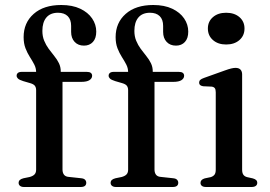

<svg xmlns="http://www.w3.org/2000/svg" viewBox="-20 -748 1079 768"><path d="M230 -70Q230 -57 236 -49.2Q242 -41.5 254 -40.5L305 -35Q315.5 -34 320.2 -29Q325 -24 325 -17Q325 0 302.5 0H76Q66 0 60.2 -4.5Q54.5 -9 54.5 -16.5Q54.5 -23.5 59.2 -28Q64 -32.5 74 -35L98.5 -40Q111.5 -43.5 118 -50.2Q124.5 -57 124.5 -69V-387.5Q124.5 -398 119.5 -404.8Q114.5 -411.5 100.5 -415.5L73 -423.5Q57 -428.5 51.8 -433.8Q46.5 -439 46.5 -445Q46.5 -452 51.5 -456.2Q56.5 -460.5 67 -460.5H149.5L124.5 -442V-459.5Q124.5 -475.5 117 -490Q109.5 -504.5 99.5 -520Q89.5 -535.5 82 -554.8Q74.5 -574 74.5 -599.5Q74.5 -657 114.8 -692.5Q155 -728 225 -728Q269.5 -728 300.8 -713.2Q332 -698.5 348.5 -674.2Q365 -650 365 -621.5Q365 -594.5 351.5 -580Q338 -565.5 316 -565.5Q292.5 -565.5 278.5 -580.5Q264.5 -595.5 264.5 -620.5V-644.5Q264.5 -670 250.8 -683.5Q237 -697 212 -697Q181.5 -697 165.5 -678Q149.5 -659 149.5 -624.5Q149.5 -602.5 156.8 -585Q164 -567.5 175 -552.5Q186 -537.5 197.2 -523.8Q208.5 -510 215.8 -495Q223 -480 223 -462.5V-441.5L209 -460.5H327.5Q338 -460.5 343.2 -456.5Q348.5 -452.5 348.5 -445Q348.5 -434.5 338 -427.5Q327.5 -420.5 304.5 -420.5H230ZM598 -70Q598 -57 604 -49.2Q610 -41.5 622 -40.5L673 -35Q683.5 -34 688.2 -29Q693 -24 693 -17Q693 0 670.5 0H444Q434 0 428.2 -4.5Q422.5 -9 422.5 -16.5Q422.5 -23.5 427.2 -28Q432 -32.5 442 -35L466.5 -40Q479.5 -43.5 486 -50.2Q492.5 -57 492.5 -69V-387.5Q492.5 -398 487.5 -404.8Q482.5 -411.5 468.5 -415.5L441 -423.5Q425 -428.5 419.8 -433.8Q414.5 -439 414.5 -445Q414.5 -452 419.5 -456.2Q424.5 -460.5 435 -460.5H517.5L492.5 -442V-459.5Q492.5 -475.5 485 -490Q477.5 -504.5 467.5 -520Q457.5 -535.5 450 -554.8Q442.5 -574 442.5 -599.5Q442.5 -657 482.8 -692.5Q523 -728 593 -728Q637.5 -728 668.8 -713.2Q700 -698.5 716.5 -674.2Q733 -650 733 -621.5Q733 -594.5 719.5 -580Q706 -565.5 684 -565.5Q660.5 -565.5 646.5 -580.5Q632.5 -595.5 632.5 -620.5V-644.5Q632.5 -670 618.8 -683.5Q605 -697 580 -697Q549.5 -697 533.5 -678Q517.5 -659 517.5 -624.5Q517.5 -602.5 524.8 -585Q532 -567.5 543 -552.5Q554 -537.5 565.2 -523.8Q576.5 -510 583.8 -495Q591 -480 591 -462.5V-441.5L577 -460.5H695.5Q706 -460.5 711.2 -456.5Q716.5 -452.5 716.5 -445Q716.5 -434.5 706 -427.5Q695.5 -420.5 672.5 -420.5H598ZM948.5 -450.5V-69.5Q948.5 -56 953.5 -49Q958.5 -42 968.5 -39.5L991 -34.5Q1000 -32 1004.5 -27.8Q1009 -23.5 1009 -16.5Q1009 -9 1003.2 -4.5Q997.5 0 985.5 0H804.5Q793 0 787.5 -4.5Q782 -9 782 -16.5Q782 -23 786.2 -27.5Q790.5 -32 799 -34.5L823 -39.5Q832.5 -42.5 837.8 -49Q843 -55.5 843 -69.5V-379Q843 -390.5 839 -395.5Q835 -400.5 826.5 -401.5L792.5 -403Q784 -404.5 780.2 -408Q776.5 -411.5 776.5 -417.5Q776.5 -424 780.8 -428.2Q785 -432.5 796.5 -436.5L879 -466Q895.5 -472 905.2 -474.2Q915 -476.5 922 -476.5Q935.5 -476.5 942 -469.5Q948.5 -462.5 948.5 -450.5ZM884.5 -570Q852 -570 831.8 -587.8Q811.5 -605.5 811.5 -634Q811.5 -662 831.8 -679.5Q852 -697 884.5 -697Q917.5 -697 937.8 -679.5Q958 -662 958 -634Q958 -605.5 937.8 -587.8Q917.5 -570 884.5 -570Z"/></svg>

Font: Fraunces 10pt
Style: Regular
Weight: 400
Version: Version 1.000;[b76b70a41]